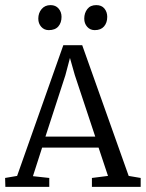

<svg xmlns="http://www.w3.org/2000/svg" viewBox="-30 -732 571 752"><path d="M161 -614Q143 -614 131.5 -627Q120 -640 120 -659Q120 -681 133 -696.5Q146 -712 168 -712Q188 -712 199.5 -698.5Q211 -685 211 -666Q211 -643 198.5 -628.5Q186 -614 161 -614ZM341 -614Q323 -614 311.5 -627Q300 -640 300 -659Q300 -681 312 -696.5Q324 -712 347 -712Q368 -712 379 -698.5Q390 -685 390 -666Q390 -643 377.5 -628.5Q365 -614 341 -614ZM-9 0 -10 -35 37 -43 218 -555H292L474 -43L521 -35V0H330V-35L393 -43L356 -154H135L99 -42L163 -35V0ZM226 -437 148 -197H343L263 -438L244 -505Z"/></svg>

Font: Aikya
Style: Regular
Weight: 400
Designer: Neelakash Kshetrimayum (Latin subset based on Merriweather by Eben Sorkin)
Foundry: Brand New Type
Version: Version 1.00 b005